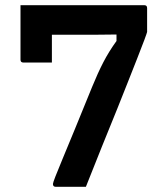

<svg xmlns="http://www.w3.org/2000/svg" viewBox="-20 -720 640 740"><path d="M311 0H195Q184 0 184 -11Q184 -19 221.5 -108.5Q259 -198 335 -385Q357 -439 378.5 -480.5Q400 -522 429 -562V-587Q380 -586 335.5 -586Q291 -586 253 -586H180V-479H70Q59 -479 59 -490V-700H536Q547 -700 547 -689V-597Q547 -595 536.5 -566.5Q526 -538 508.5 -494Q491 -450 471 -399Q451 -348 432 -301Q402 -228 373 -155.5Q344 -83 311 0Z"/></svg>

Font: Recursive Mn Lnr St SmB
Style: Regular
Weight: 600
Monospace: yes
Version: Version 1.079;hotconv 1.0.112;makeotfexe 2.5.65598; ttfautoh